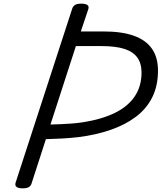

<svg xmlns="http://www.w3.org/2000/svg" viewBox="-20 -1016 884 1050"><path d="M104 14Q82 14 71.5 7Q61 0 65 -16L375 -969Q380 -983 391 -989.5Q402 -996 424 -996Q447 -996 457.5 -989Q468 -982 463 -966L422 -844H547Q646 -844 712 -820.5Q778 -797 811 -749.5Q844 -702 844 -630Q844 -547 813 -484.5Q782 -422 724 -378Q666 -334 585.5 -306Q505 -278 408 -266Q365 -261 319 -258.5Q273 -256 231 -255L153 -14Q149 0 138 7Q127 14 104 14ZM256 -335Q283 -336 313 -337Q343 -338 373.5 -340.5Q404 -343 431 -347Q535 -363 607 -398Q679 -433 716.5 -488.5Q754 -544 754 -619Q754 -670 730.5 -702Q707 -734 659 -749Q611 -764 534 -764H395Z"/></svg>

Font: Playwrite IE
Style: Regular
Weight: 400
Designer: Veronika Burian, José Scaglione
Foundry: TypeTogether
Version: Version 1.002